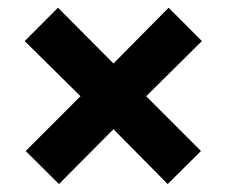

<svg xmlns="http://www.w3.org/2000/svg" viewBox="-20 -493 576 488"><path d="M129.9 -25.2 45.3 -109.2 184.6 -248.4 42.8 -388.6 127.4 -473.4 268.4 -331.6 408.6 -473.4 493.2 -388.6 351.6 -248.4 490.8 -109.2 406.2 -25.2 268.4 -164.6Z"/></svg>

Font: Atkinson Hyperlegible Next
Style: Regular
Weight: 400
Designer: Elliott Scott, Megan Eiswerth, Linus Boman, Theodore Petrosky, Letters from Sweden
Foundry: Applied Design Works, Letters from Sweden
Version: Version 2.001